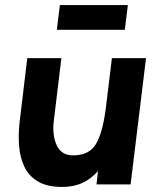

<svg xmlns="http://www.w3.org/2000/svg" viewBox="-20 -730 609 760"><path d="M217 -710H486L474 -612H205ZM193 -252Q186 -195 204.5 -155Q223 -115 269 -115Q334 -115 360.5 -161Q387 -207 399 -303L423 -500H558L497 0H362L368 -53Q342 -23 307 -6.5Q272 10 226 10Q167 10 130.5 -11.5Q94 -33 76.5 -70Q59 -107 55.5 -153.5Q52 -200 58 -250L88 -500H223Z"/></svg>

Font: Haskoy ExtraBold
Style: Italic
Weight: 800
Designer: Ertekin Erdin
Foundry: Ertekin Erdin
Version: Version 2.000; ttfautohint (v1.8.4.7-5d5b)